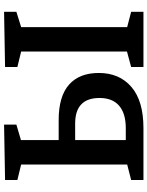

<svg xmlns="http://www.w3.org/2000/svg" viewBox="92 -834 742 967"><g transform="rotate(-90 463.5 -351.0)"><path d="M342 -427Q461 -427 520 -375Q579 -323 579 -225Q579 -121 508.5 -60.5Q438 0 301 0H40V-62L118 -82V-616L40 -635V-697L319 -702V-640L241 -617V-427ZM887 -702V-640L810 -616V-82L887 -62V0H609V-62L687 -83V-616L609 -635V-697ZM301 -89Q375 -89 414 -122.5Q453 -156 453 -221Q453 -344 324 -344H241V-89Z"/></g></svg>

Font: Bitter Pro SemiBold
Style: Regular
Weight: 600
Designer: Sol Matas, and Bitter project Authors
Foundry: Sol Matas
Version: Version 1.010